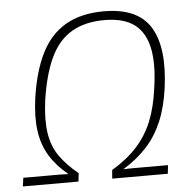

<svg xmlns="http://www.w3.org/2000/svg" viewBox="-51 -753 817 805"><g transform="rotate(-5 357.5 -351.0)"><path d="M415 -702Q557 -702 610.5 -615Q664 -528 641 -358Q630 -279 605 -220Q580 -161 539.5 -116.5Q499 -72 439 -35Q454 -36 468.5 -36Q483 -36 499 -36H627L623 0H389L392 -36Q457 -75 498.5 -121Q540 -167 563.5 -225Q587 -283 597 -359Q613 -464 598.5 -531.5Q584 -599 539 -632Q494 -665 414 -665Q331 -665 275 -631.5Q219 -598 186.5 -529Q154 -460 138 -353Q127 -271 135.5 -214.5Q144 -158 173 -116.5Q202 -75 251 -35L247 0H13L18 -36H144Q159 -36 175 -36Q191 -36 208 -35Q160 -74 131.5 -120Q103 -166 94.5 -225.5Q86 -285 97 -364Q113 -475 150.5 -550.5Q188 -626 253.5 -664Q319 -702 415 -702Z"/></g></svg>

Font: Exo 2 ExtraLight
Style: Italic
Weight: 250
Italic angle: -8°
Designer: Natanael Gama
Foundry: Natanael Gama
Version: Version 2.010